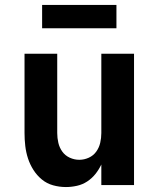

<svg xmlns="http://www.w3.org/2000/svg" viewBox="-20 -747 640 775"><path d="M246 8Q220 8 194.5 1Q169 -6 149 -22.5Q129 -39 115 -61Q101 -83 93 -107.5Q85 -132 82 -158Q79 -184 79 -210V-530H211V-210Q211 -190 215.5 -170.5Q220 -151 231.5 -135Q243 -119 261.5 -110.5Q280 -102 300 -102Q320 -102 338.5 -110.5Q357 -119 368.5 -135Q380 -151 384.5 -170.5Q389 -190 389 -210V-530H521V0H389V-83Q379 -62 365 -44.5Q351 -27 332 -14.5Q313 -2 290.5 3Q268 8 246 8ZM150 -633V-727H450V-633Z"/></svg>

Font: Iosevka Curly XBdEx
Style: Regular
Weight: 800
Width: 7
Monospace: yes
Designer: Belleve Invis
Foundry: Belleve Invis
Version: Version 11.1.0; ttfautohint (v1.8.3)